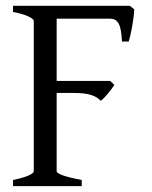

<svg xmlns="http://www.w3.org/2000/svg" viewBox="-20 -635 518 655"><path d="M24.4 0V-21Q57.6 -27.8 76.4 -35.9Q95.2 -43.9 95.2 -50.8V-564Q95.2 -569.8 77.4 -578.6Q59.6 -587.4 24.4 -594.2V-615.2H422.9L438 -603Q437.5 -590.3 435.5 -575.2Q433.6 -560.1 430.9 -544.9Q428.2 -529.8 425 -516.1Q421.9 -502.4 418.9 -493.2H396Q395 -515.6 392.3 -530.8Q389.6 -545.9 384.5 -554.9Q379.4 -564 372.3 -567.6Q365.2 -571.3 356 -571.3H173.3V-358.9H356L370.1 -345.2Q365.7 -338.4 359.9 -330.6Q354 -322.8 347.7 -315.2Q341.3 -307.6 335.2 -301.3Q329.1 -294.9 324.2 -291Q316.9 -298.3 308.6 -303.2Q300.3 -308.1 289.3 -311.5Q278.3 -314.9 263.4 -316.4Q248.5 -317.9 228 -317.9H173.3V-50.8Q173.3 -44.9 192.1 -37.6Q210.9 -30.3 258.8 -21V0Z"/></svg>

Font: Gentium Plus Am
Style: Regular
Weight: 400
Designer: J. Victor Gaultney, Annie Olsen, Iska Routamaa, Becca Hirsbrunner
Foundry: SIL International
Version: Version 5.000